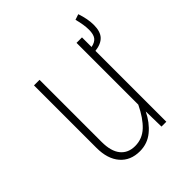

<svg xmlns="http://www.w3.org/2000/svg" viewBox="-173 -715 837 837"><g transform="rotate(-45 245.0 -296.5)"><path d="M458 -522Q458 -481.4 439.5 -461.4Q420.9 -441.4 382.8 -437V0H353L351.1 -95.2Q328.6 -48.8 293.2 -19.5Q257.8 9.8 210.9 9.8Q152.8 9.8 119.9 -28.6Q86.9 -66.9 86.9 -134.8V-520H121.1V-137.2Q121.1 -79.6 145 -50.3Q168.9 -21 211.9 -21Q256.3 -21 289.1 -51.8Q321.8 -82.5 349.1 -139.2V-520H382.8V-460.9Q407.7 -465.8 418 -480Q428.2 -494.1 428.2 -522Q428.2 -552.2 417 -594.2L442.9 -603Q458 -558.6 458 -522Z"/></g></svg>

Font: Fira Sans Compressed UltraLight
Style: Regular
Weight: 200
Width: 1
Designer: Carrois Corporate & Edenspiekermann AG
Foundry: Carrois Corporate GbR & Edenspiekermann AG
Version: Version 4.203;PS 004.203;hotconv 1.0.88;makeotf.lib2.5.64775